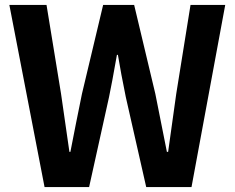

<svg xmlns="http://www.w3.org/2000/svg" viewBox="-20 -760 955 780"><path d="M18 -740H169L228 -379L262 -143H266Q288 -257 313 -379L399 -740H525L611 -379L658 -143H663Q681 -276 696 -379L754 -740H895L758 0H574L491 -366Q471 -464 459 -537H455Q434 -418 423 -366L342 0H161Z"/></svg>

Font: Noto Sans Tobesmart edit
Style: Bold
Weight: 700
Designer: Ryoko NISHIZUKA  (kana & ideographs); Paul D. Hunt (Latin, Greek & Cyrillic); Wenlong ZHANG  (bopomofo); Sandoll Communi
Foundry: Adobe Systems Incorporated
Version: Version 1.005 Oct 7, 2021